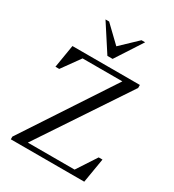

<svg xmlns="http://www.w3.org/2000/svg" viewBox="-197 -941 954 1053"><g transform="rotate(30 280.0 -414.5)"><path d="M37 0V-17L408 -581H156L74 -467H50L74 -612H501V-593L127 -31H423L504 -155H528L502 0ZM267 -661 158 -829H181L283 -731L386 -829H409L300 -661Z"/></g></svg>

Font: Ancizar Serif Light
Style: Regular
Weight: 300
Designer: Cesar Puertas, Viviana Monsalve, Julian Moncada, Julian Prieto, Jose Castro, Felipe Aragon, Mariel Hernandez, Sara Alarc
Version: Version 8.100